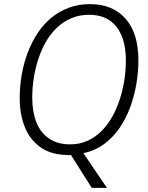

<svg xmlns="http://www.w3.org/2000/svg" viewBox="-20 -745 723 935"><path d="M325 9Q323 10 320 10Q317 10 314 10Q233 10 180.5 -25.5Q128 -61 102 -123.5Q76 -186 76 -267Q76 -326 86 -382.5Q96 -439 115.5 -490Q135 -541 163.5 -584Q192 -627 230 -658.5Q268 -690 315.5 -707.5Q363 -725 418 -725Q528 -725 591 -654.5Q654 -584 654 -450Q654 -396 644.5 -338.5Q635 -281 615 -225.5Q595 -170 563 -123Q531 -76 487 -43.5Q443 -11 386 1L501 170H427ZM321 -42Q368 -42 406.5 -59.5Q445 -77 475.5 -108Q506 -139 528 -179Q550 -219 564.5 -265Q579 -311 586 -358Q593 -405 593 -450Q593 -555 547.5 -614Q502 -673 414 -673Q367 -673 328 -656.5Q289 -640 258 -611Q227 -582 204.5 -543Q182 -504 167 -458.5Q152 -413 144.5 -365Q137 -317 137 -269Q137 -201 157 -150Q177 -99 218.5 -70.5Q260 -42 321 -42Z"/></svg>

Font: Noto Sans Display Light
Style: Italic
Weight: 300
Italic angle: -12°
Designer: Monotype Design Team
Foundry: Monotype Imaging Inc.
Version: Version 2.003